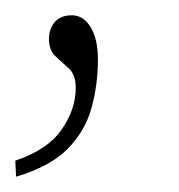

<svg xmlns="http://www.w3.org/2000/svg" viewBox="-68 -93 234 251"><path d="M-47 138 -48 117Q-6 103 12.5 76.5Q31 50 31 22Q31 5 22.5 -3Q14 -11 5 -19Q-4 -27 -4 -42Q-4 -55 3.5 -64Q11 -73 26 -73Q41 -73 50.5 -57.5Q60 -42 60 -15Q60 18 51.5 48.5Q43 79 20 102Q-3 125 -47 138Z"/></svg>

Font: Noto Serif Tamil ExtraCondensed Thin
Style: Italic
Weight: 100
Width: 2
Italic angle: -12°
Designer: Indian Type Foundry, Tom Grace, and the Monotype Design Team
Foundry: Monotype Imaging Inc.
Version: Version 2.003; ttfautohint (v1.8.4.7-5d5b)